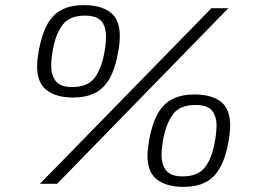

<svg xmlns="http://www.w3.org/2000/svg" viewBox="-20 -718 1015 750"><path d="M136 0 806 -686H872L203 0ZM266 -337Q200 -337 162.5 -365.5Q125 -394 125 -459Q125 -472 126.5 -486.5Q128 -501 131 -518Q143 -584 165 -623.5Q187 -663 222.5 -680.5Q258 -698 307 -698Q374 -698 411 -670Q448 -642 448 -577Q448 -564 446.5 -549Q445 -534 442 -517Q431 -452 408.5 -412Q386 -372 350.5 -354.5Q315 -337 266 -337ZM697 12Q631 12 593.5 -16.5Q556 -45 556 -110Q556 -123 558 -137.5Q560 -152 562 -169Q574 -235 596.5 -274.5Q619 -314 654.5 -331.5Q690 -349 739 -349Q806 -349 842.5 -321Q879 -293 879 -228Q879 -215 877.5 -200Q876 -185 873 -168Q862 -103 839.5 -63Q817 -23 782 -5.5Q747 12 697 12ZM262 -378Q323 -378 350 -414.5Q377 -451 388 -514Q390 -527 391.5 -537.5Q393 -548 393.5 -557.5Q394 -567 394 -575Q394 -614 376 -635.5Q358 -657 311 -657Q252 -657 224.5 -621Q197 -585 186 -521Q184 -508 182.5 -497.5Q181 -487 180.5 -478.5Q180 -470 180 -462Q180 -423 198.5 -400.5Q217 -378 262 -378ZM694 -29Q754 -29 781.5 -65.5Q809 -102 819 -165Q822 -178 823 -189Q824 -200 825 -209Q826 -218 826 -226Q826 -265 807.5 -286.5Q789 -308 743 -308Q683 -308 656 -272Q629 -236 617 -172Q615 -159 613.5 -148.5Q612 -138 611.5 -129.5Q611 -121 611 -113Q611 -74 629.5 -51.5Q648 -29 694 -29Z"/></svg>

Font: Archivo SemiExpanded Thin
Style: Italic
Weight: 250
Width: 6
Italic angle: -10°
Designer: Hector Gatti
Foundry: Omnibus-Type
Version: Version 2.001